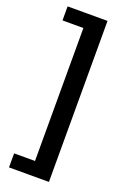

<svg xmlns="http://www.w3.org/2000/svg" viewBox="-169 -788 663 1004"><g transform="rotate(20 162.5 -286.0)"><path d="M245.1 -733.9V162.1H22.9V84H139.2V-655.8H22.9V-733.9Z"/></g></svg>

Font: Archivo Expanded SemiBold
Style: Regular
Weight: 600
Width: 7
Designer: Hector Gatti
Foundry: Omnibus-Type
Version: Version 2.001